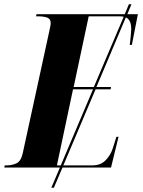

<svg xmlns="http://www.w3.org/2000/svg" viewBox="-65 -780 668 894"><path d="M-45 0 -43 -10H-33Q-8 -10 12.5 -20Q33 -30 41 -67L165 -637Q167 -646 169 -656Q171 -666 171 -673Q171 -692 155 -698Q139 -704 113 -704H103L105 -714H516L535 -760H547L528 -714H577L549 -571H539Q540 -576 541.5 -590Q543 -604 544.5 -620Q546 -636 546 -645Q546 -688 521 -699L384 -375H452L450 -364H380L230 -10H366Q404 -10 427.5 -34.5Q451 -59 461 -92L477 -143H487L452 0H226L186 94H174L214 0ZM278 -375H372L511 -702Q502 -704 492 -704H348ZM200 -10H218L368 -364H275Z"/></svg>

Font: Noto Serif Display ExtraCondensed Black
Style: Italic
Weight: 900
Width: 2
Italic angle: -12°
Designer: Monotype Design Team
Foundry: Monotype Imaging Inc.
Version: Version 2.009